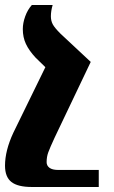

<svg xmlns="http://www.w3.org/2000/svg" viewBox="-25 -512 455 766"><path d="M369 166V234H102Q46 234 20.5 214Q-5 194 -5 149Q-5 89 28 18L156 -244L117 -282Q91 -310 78.5 -336.5Q66 -363 66 -396Q66 -420 75.5 -446.5Q85 -473 102 -492H185Q178 -468 178 -447Q178 -429 185.5 -415Q193 -401 216 -378L337 -265L193 37Q174 78 167.5 96Q161 114 161 135Q161 149 172.5 157.5Q184 166 207 166Z"/></svg>

Font: Noto Serif Armenian Bold Cond
Style: Regular
Weight: 700
Width: 3
Designer: Monotype Design team
Foundry: Monotype Imaging Inc.
Version: Version 1.000